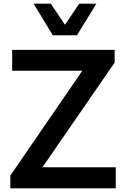

<svg xmlns="http://www.w3.org/2000/svg" viewBox="-20 -1020 685 1040"><path d="M266 -829 162 -1000H255L332 -886L409 -1000H502L397 -829ZM607 -114V0H36V-69L426 -637H46V-750H601V-681L210 -114Z"/></svg>

Font: Oakes Grotesk
Style: Bold
Weight: 600
Designer: Samuel Oakes
Foundry: Samuel Oakes
Version: Version 1.000;PS 001.000;hotconv 1.0.88;makeotf.lib2.5.64775